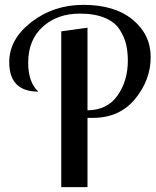

<svg xmlns="http://www.w3.org/2000/svg" viewBox="-20 -770 641 790"><path d="M18 -514Q18 -609 109.5 -679.5Q201 -750 323 -750Q452 -750 526 -689Q600 -628 600 -535Q600 -441 536 -363Q472 -285 362 -285H340V0H232V-641L340 -656V-316Q422 -317 464 -377.5Q506 -438 506 -520Q506 -557 499 -587Q492 -617 472.5 -648Q453 -679 411.5 -696.5Q370 -714 308 -714Q216 -714 156 -660Q96 -606 96 -512Q96 -431 138 -393Q18 -393 18 -514Z"/></svg>

Font: Lobster Two
Style: Regular
Weight: 400
Designer: Pablo Impallari
Foundry: Pablo Impallari. www.impallari.com
Version: Version 1.006